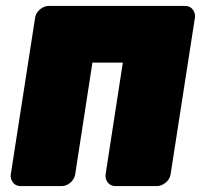

<svg xmlns="http://www.w3.org/2000/svg" viewBox="-20 -586 674 644"><path d="M508 38C524 38 548 23 552 0L634 -528C636 -544 625 -566 602 -566H142C126 -566 102 -551 98 -528L16 0C14 16 25 38 48 38H189C205 38 228 23 232 0L290 -376H392L334 0C332 16 343 38 366 38Z"/></svg>

Font: Asimov Print
Style: EIt
Weight: 500
Designer: Google
Version: Version 2.000980; 2014